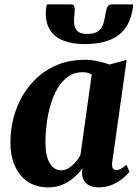

<svg xmlns="http://www.w3.org/2000/svg" viewBox="-20 -820 613 851"><path d="M477.5 -102.5Q475 -82 480.2 -74Q485.5 -66 496 -66Q504 -66 514.5 -71.2Q525 -76.5 540.5 -89.5L554 -59Q546.5 -48.5 527.8 -32Q509 -15.5 480.5 -2.5Q452 10.5 416.5 10.5Q382.5 10.5 363.2 -6.8Q344 -24 343 -54.5L345.5 -74.5Q331.5 -54 309.5 -34.5Q287.5 -15 258.8 -2.2Q230 10.5 194.5 10.5Q139.5 10.5 102 -15.5Q64.5 -41.5 45.2 -86.5Q26 -131.5 26 -188.5Q26 -244.5 40 -297.8Q54 -351 81.2 -397.5Q108.5 -444 148.5 -479.5Q188.5 -515 240.5 -535Q292.5 -555 356 -555Q384.5 -555 414.2 -548.5Q444 -542 465.5 -534L541.5 -554.5ZM386.5 -489.5Q379 -494.5 368.8 -497.2Q358.5 -500 346 -500Q309.5 -500 282.5 -481Q255.5 -462 236 -429.8Q216.5 -397.5 204.5 -356.8Q192.5 -316 187 -272.8Q181.5 -229.5 181.5 -189Q181.5 -147.5 190.2 -120Q199 -92.5 214.8 -78.8Q230.5 -65 251 -65Q264 -65 276 -70.5Q288 -76 299 -85.5Q310 -95 319.5 -107Q329 -119 336.5 -132.5ZM296 -800.5Q306.5 -800.5 309 -792.5Q311.5 -784.5 311 -771.5Q311 -762.5 309.5 -751.2Q308 -740 308 -730.5Q307 -702.5 320 -686Q333 -669.5 365.5 -669.5Q400 -669.5 416.2 -682.5Q432.5 -695.5 438.5 -716.5Q444.5 -737.5 448 -760.5Q450.5 -776.5 455.8 -788.5Q461 -800.5 473.5 -800.5H569.5Q570 -796.5 569.8 -792.2Q569.5 -788 568.5 -782.5Q556 -700.5 503 -662.5Q450 -624.5 355 -624.5Q300.5 -624.5 261.5 -639.8Q222.5 -655 202.2 -686.2Q182 -717.5 183 -766Q183.5 -774.5 184.5 -783.2Q185.5 -792 187.5 -800.5Z"/></svg>

Font: Merriweather 48pt ExtraBold
Style: Italic
Weight: 800
Italic angle: -7.8°
Version: Version 2.101